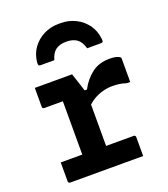

<svg xmlns="http://www.w3.org/2000/svg" viewBox="-147 -919 894 1022"><g transform="rotate(-20 300.0 -407.5)"><path d="M185 -66V-134Q185 -151 185 -167.5Q185 -184 185 -201.5Q185 -219 185 -235Q185 -266 185 -297Q185 -328 185 -359Q185 -390 185 -420H166Q145 -420 122.5 -420Q100 -420 80 -420Q75 -420 72 -423Q69 -426 69 -431Q69 -458 69 -484.5Q69 -511 69 -538Q80 -538 95 -538Q110 -538 126.5 -538Q143 -538 161 -538Q179 -538 199 -538Q219 -538 239.5 -538Q260 -538 280 -538Q280 -538 284 -526Q288 -514 294 -496Q300 -478 306 -459.5Q312 -441 316 -426.5Q320 -412 320 -409Q320 -367 320 -324.5Q320 -282 320 -239Q320 -196 320 -152Q320 -108 320 -64ZM291 -435H327Q353 -485 394 -516.5Q435 -548 495 -548Q519 -548 533.5 -544Q548 -540 554 -534Q556 -533 556.5 -530.5Q557 -528 557 -524Q557 -491 557 -459Q557 -427 557 -394H538Q516 -401 498.5 -403.5Q481 -406 458 -406Q431 -406 402.5 -398Q374 -390 349 -374.5Q324 -359 303 -334ZM63 -118H475Q480 -118 482 -116.5Q484 -115 485.5 -113Q487 -111 487 -107Q487 -88 487 -71Q487 -54 487 -36.5Q487 -19 487 0H74Q69 0 66 -3Q63 -6 63 -11Q63 -30 63 -47.5Q63 -65 63 -82Q63 -99 63 -118ZM310 -712Q273 -712 250.5 -696Q228 -680 217 -641Q198 -641 179.5 -641Q161 -641 141 -641Q131 -641 128.5 -645Q126 -649 127 -663Q132 -708 156.5 -742Q181 -776 219.5 -795.5Q258 -815 303 -815H317Q362 -815 400.5 -795.5Q439 -776 463.5 -742Q488 -708 493 -663Q495 -649 492 -645Q489 -641 479 -641Q459 -641 440.5 -641Q422 -641 403 -641Q392 -680 369.5 -696Q347 -712 310 -712Z"/></g></svg>

Font: RecMonoLinear Nerd Font Mono
Style: Bold
Weight: 700
Monospace: yes
Version: Version 1.085; ttfautohint (v1.8.4.7-5d5b);Nerd Fonts 3.2.1